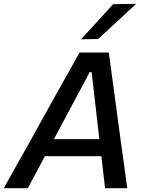

<svg xmlns="http://www.w3.org/2000/svg" viewBox="-46 -989 768 1009"><path d="M-26 0Q6.5 -58 42 -122Q77.5 -185.5 110 -243L246 -488Q281.5 -551 311.2 -604.2Q341 -657.5 372 -713H526Q533 -659 540.2 -605.8Q547.5 -552.5 556.5 -487L589.5 -241Q597.5 -182.5 606.5 -119.5Q615 -56.5 622.5 0H506Q501.5 -40.5 496.5 -83.2Q491.5 -126 486.5 -168H190Q167.5 -126 145 -83.5Q122 -41 100 0ZM425.5 -610 237.5 -258H476L435.5 -610ZM379.5 -782.5Q423 -829.5 464.8 -875Q506.5 -920.5 548.5 -967L669.5 -969Q618.5 -921 568.5 -875Q518.5 -829 469.5 -784Z"/></svg>

Font: Heraclito Medium
Style: Italic
Weight: 500
Italic angle: -12°
Designer: Kostas Bartsokas (font) & Cristiano Sobral (main changes)
Foundry: Kostas Bartsokas (font) & Cristiano Sobral (main changes)
Version: Version 1.00;July 8, 2020;FontCreator 13.0.0.2655 64-bit